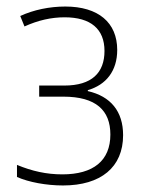

<svg xmlns="http://www.w3.org/2000/svg" viewBox="-20 -559 439 588"><path d="M173 9C289 9 357 -47 357 -145C357 -218 319 -264 249 -280V-283C305 -299 339 -342 339 -406C339 -490 281 -539 180 -539C132 -539 83 -529 42 -510L55 -478C97 -497 137 -506 178 -506C258 -506 300 -470 300 -403C300 -336 261 -297 177 -297H100V-263H174C274 -263 318 -221 318 -147C318 -67 266 -25 171 -25C122 -25 78 -35 32 -54V-17C68 -1 122 9 173 9Z"/></svg>

Font: Noto Sans SemiCondensed ExtraLight
Style: Regular
Weight: 200
Width: 4
Designer: Monotype Design Team
Foundry: Monotype Imaging Inc.
Version: Version 2.013